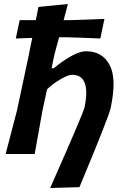

<svg xmlns="http://www.w3.org/2000/svg" viewBox="-20 -766 616 955"><path d="M229.5 169Q246 131.5 267.8 82.2Q289.5 33 312 -18.5Q334.5 -70 354 -115.8Q373.5 -161.5 386 -192.5Q398.5 -223.5 400 -230.5Q417 -309 402 -351.5Q387 -394 339 -394Q319.5 -394 282.5 -372.8Q245.5 -351.5 214 -322L190 -210Q180 -153 171.2 -103.8Q162.5 -54.5 152.5 0H8Q22 -54 35.2 -104.2Q48.5 -154.5 64.5 -216.5L123.5 -493.5Q127.5 -515 131.8 -536Q136 -557 140.5 -577.5Q121 -577 100.8 -576.2Q80.5 -575.5 58.5 -574.5L78 -666H158Q161.5 -682 164.8 -698.5Q168 -715 171 -731.5L317.5 -746Q312.5 -726.5 307.2 -706.2Q302 -686 296.5 -666H335.5Q372 -667 411.5 -668.5Q451 -670 499.5 -672L479 -574.5Q431.5 -576.5 392.5 -578Q353.5 -579.5 317.5 -580.5H274Q268 -559.5 262.2 -537.8Q256.5 -516 250.5 -493.5L236.5 -426.5H247.5Q271 -446.5 299.8 -466Q328.5 -485.5 357.2 -498.2Q386 -511 408 -511Q489 -511 525.2 -443.2Q561.5 -375.5 530.5 -229Q528 -217 516 -184.2Q504 -151.5 486 -106.2Q468 -61 447.8 -11Q427.5 39 408.2 85Q389 131 375 165Z"/></svg>

Font: Commissioner Loud SemiBold
Style: Italic
Weight: 600
Italic angle: -12°
Designer: Kostas Bartsokas
Foundry: Kostas Bartsokas
Version: Version 1.000; ttfautohint (v1.8.3)